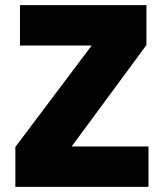

<svg xmlns="http://www.w3.org/2000/svg" viewBox="-20 -730 640 750"><path d="M40 0V-156L338 -552H58V-710H552V-554L260 -158H560V0Z"/></svg>

Font: Geist Mono Black
Style: Regular
Weight: 900
Monospace: yes
Designer: Basement.studio, Andrés Briganti, Mateo Zaragoza
Foundry: Basement.studio, Vercel, Andrés Briganti, Guido Ferreyra, Mateo Zaragoza
Version: Version 1.500; ttfautohint (v1.8.4.7-5d5b)